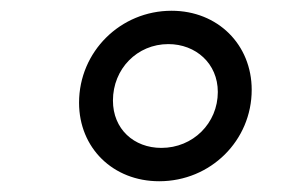

<svg xmlns="http://www.w3.org/2000/svg" viewBox="-20 -777 523 357"><path d="M276 -440C372 -440 448 -516 448 -610C448 -694 385 -757 299 -757C204 -757 127 -681 127 -586C127 -502 190 -440 276 -440ZM190 -590C190 -649 235 -695 293 -695C344 -695 385 -659 385 -606C385 -548 339 -502 280 -502C229 -502 190 -537 190 -590Z"/></svg>

Font: Mluvka
Style: Italic
Weight: 400
Italic angle: -8°
Designer: Modified by Jiří Krblich, Original typeface by Gumpita Rahayu
Foundry: Gumpita Rahayu & Jiří Krblich
Version: Version 2.000;Glyphs 3.1.1 (3134)